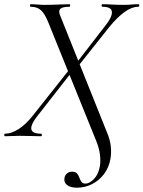

<svg xmlns="http://www.w3.org/2000/svg" viewBox="-37 -645 679 909"><path d="M326.8 243.6Q296.8 243.6 280.5 231Q264.2 218.4 268.4 197Q270.4 184.8 280 176.3Q289.6 167.8 304.2 167.8Q320.6 167.8 327.6 176.1Q334.6 184.4 338.5 195.6Q342.4 206.8 348.3 215.5Q354.2 224.2 367.6 224.2Q386.2 224.2 407.4 202.9Q428.6 181.6 435.8 142.4Q440 119.2 436.2 87.1Q432.4 55 416 15.8L190.4 -542Q174.4 -580.8 156.5 -596.9Q138.6 -613 108.6 -613Q104.8 -613 104.8 -619Q104.8 -625 108.6 -625Q124.2 -625 140.9 -623.5Q157.6 -622 173 -622Q209 -622 239.2 -623.5Q269.4 -625 291.4 -625Q295.2 -625 295.2 -619Q295.2 -613 291.4 -613Q260.2 -613 249.3 -603.8Q238.4 -594.6 247.2 -573L469.2 -18.8Q483.8 14.8 487.4 46.9Q491 79 485.8 107.6Q478.6 148.6 455 179.5Q431.4 210.4 398 227Q364.6 243.6 326.8 243.6ZM-12.8 0Q-16.8 0 -16.8 -6Q-16.8 -12 -12.8 -12Q16.4 -12 50.6 -33.6Q84.8 -55.2 118.8 -98.2L286 -309.2L297.6 -297.4L138.8 -94.2Q117.4 -66.6 112.3 -48.2Q107.2 -29.8 118.9 -20.9Q130.6 -12 157.4 -12Q161.4 -12 161.4 -6Q161.4 0 157.4 0Q135.4 0 112 -1Q88.6 -2 55.6 -2Q34.8 -2 20.9 -1Q7 0 -12.8 0ZM320.4 -315.8 309.4 -326.6 461.8 -523.6Q485.6 -553.8 491.1 -573.7Q496.6 -593.6 485.8 -603.3Q475 -613 448 -613Q444 -613 444 -619Q444 -625 448 -625Q470 -625 493 -623.5Q516 -622 550 -622Q570 -622 584.6 -623.5Q599.2 -625 617.4 -625Q622.4 -625 622.4 -619Q622.4 -613 617.4 -613Q587.4 -613 553.2 -588.6Q519 -564.2 481.8 -518.8Z"/></svg>

Font: Cormorant Infant Light
Style: Italic
Weight: 300
Italic angle: -10°
Designer: Christian Thalmann (Catharsis Fonts)
Foundry: Catharsis Fonts
Version: Version 4.001